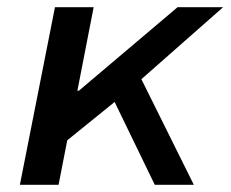

<svg xmlns="http://www.w3.org/2000/svg" viewBox="-20 -511 640 531"><path d="M35 0 132 -491H239L194 -260H198L471 -491H597L371 -292L516 0H408L297 -229L166 -123L142 0Z"/></svg>

Font: Source Code Pro Semibold
Style: Italic
Weight: 600
Italic angle: -11°
Monospace: yes
Designer: Paul D. Hunt, Teo Tuominen
Foundry: Adobe Systems Incorporated
Version: Version 1.050;PS 1.000;hotconv 16.6.51;makeotf.lib2.5.65220